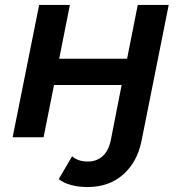

<svg xmlns="http://www.w3.org/2000/svg" viewBox="-20 -554 732 775"><path d="M333 201Q298 201 267.5 193Q237 185 217 169L271 77Q295 98 335 98Q370 98 394 76.5Q418 55 427 13L471 -211H198L156 0H31L138 -534H262L219 -317H493L536 -534H661L551 16Q534 100 477 150.5Q420 201 333 201Z"/></svg>

Font: MOST Montserrat SemiBold
Style: Italic
Weight: 600
Italic angle: -11.3°
Designer: Julieta Ulanovsky
Foundry: Julieta Ulanovsky
Version: Version 8.000;March 11, 2024;FontCreator 15.0.0.2926 64-bit